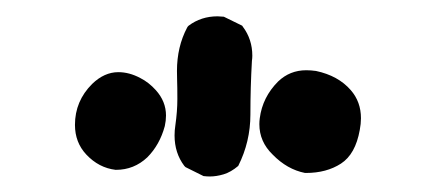

<svg xmlns="http://www.w3.org/2000/svg" viewBox="-20 -849 540 240"><path d="M198.2 -679.7Q198.2 -686 199.2 -692.4Q201.7 -710 201.7 -725.3Q201.7 -740.7 201.4 -748.3Q201.2 -755.9 201.2 -760.3Q201.2 -790.5 213.9 -814.5L214.8 -815.9L215.8 -816.9Q231.4 -828.6 252 -828.6Q254.9 -828.6 259.8 -828.1L282.7 -816.9L283.7 -815.4Q295.4 -799.8 295.4 -779.3Q295.4 -776.4 294.9 -772.9Q293 -739.7 293 -705.8Q293 -671.9 277.8 -641.6Q268.6 -633.8 259.5 -631.1Q250.5 -628.4 242.2 -628.4Q238.8 -628.4 234.4 -628.9L211.9 -640.1L210.4 -641.6Q198.2 -657.7 198.2 -679.7ZM304.2 -693.8Q304.2 -697.3 304.7 -701.2Q308.1 -727.5 327.6 -747.1Q342.3 -761.2 362.8 -761.2Q368.7 -761.2 375 -760.3Q402.8 -754.4 418.5 -736.3Q431.2 -721.7 431.2 -701.2Q431.2 -694.3 429.7 -686.5Q424.3 -656.2 406.2 -644.5Q388.2 -632.8 362.3 -632.8H361.3Q338.9 -637.2 320.8 -655.8Q304.2 -671.9 304.2 -693.8ZM73.7 -692.9Q73.7 -722.7 95.2 -744.1Q110.4 -758.8 127.9 -758.8Q141.6 -758.8 155.3 -751.5Q166 -746.1 174.8 -736.3Q187.5 -722.2 187.5 -704.6Q187.5 -698.2 186 -691.4Q179.7 -668 164.1 -652.3Q147.5 -636.7 125 -636.7H124.5Q103.5 -639.2 87.9 -655.8Q73.7 -670.9 73.7 -692.9Z"/></svg>

Font: Bakudai
Style: Bold
Weight: 700
Version: Version 1.48